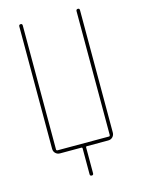

<svg xmlns="http://www.w3.org/2000/svg" viewBox="-131 -804 762 1038"><g transform="rotate(-15 250.0 -285.0)"><path d="M115.2 0Q100.6 0 90.3 -9.8Q80.1 -19.5 80.1 -35.2V-719.7Q80.1 -729.5 89.8 -730Q99.6 -730.5 99.6 -719.7V-25.4Q99.6 -20.5 105.5 -19.5H394.5Q399.4 -19.5 400.4 -25.4V-719.7Q400.4 -729.5 410.2 -730Q419.9 -730.5 419.9 -719.7V-35.2Q419.9 -20.5 410.2 -10.3Q400.4 0 384.8 0H264.6Q259.8 0 259.8 4.9V150.4Q259.8 160.2 250 160.2Q240.2 160.2 240.2 150.4V4.9Q240.2 0 235.4 0Z"/></g></svg>

Font: Rounded Mgen+ 1m thin
Style: Regular
Weight: 100
Designer: [Source Han Sans]
Ryoko NISHIZUKA  (kana & ideographs); Paul D. Hunt (Latin, Greek & Cyrillic); Wenlong ZHANG  (bopomofo
Version: Version 1.059.20150602